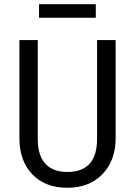

<svg xmlns="http://www.w3.org/2000/svg" viewBox="-20 -879 640 910"><path d="M434 -795H165V-859H434ZM528 -689V-223Q528 -118 465.5 -53.5Q403 11 299 11Q194 11 133 -53Q72 -117 72 -223V-689H159V-220Q159 -142 195 -103Q231 -64 299 -64Q440 -64 440 -220V-689Z"/></svg>

Font: Fira Mono
Style: Regular
Weight: 400
Designer: Carrois Corporate & Edenspiekermann AG
Foundry: Carrois Corporate GbR & Edenspiekermann AG
Version: Version 3.206;PS 003.206;hotconv 1.0.70;makeotf.lib2.5.58329